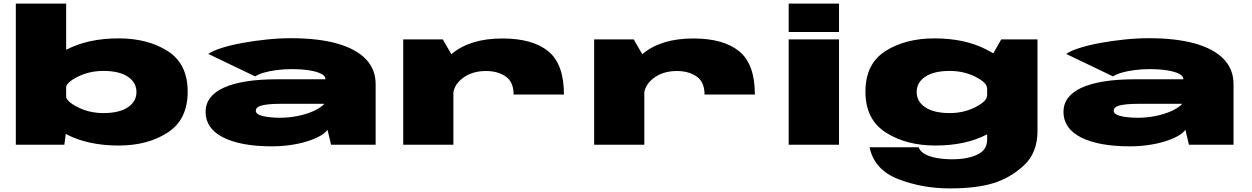

<svg xmlns="http://www.w3.org/2000/svg" viewBox="-20 -805 6967 1068"><path d="M68 0H338L348 -78V-785H68ZM640 4.5Q802 4.5 913 -67.8Q1024 -140 1024 -295Q1024 -450 913 -520.8Q802 -591.5 640 -591.5Q471 -591.5 351 -529.5Q231 -467.5 231 -435.5L347 -315.5Q347 -345.5 412 -378Q477 -410.5 555 -410.5Q643 -410.5 691 -378.5Q739 -346.5 739 -293Q739 -240 691 -208Q643 -176 555 -176Q477 -176 412 -209Q347 -242 347 -272L231 -151Q231 -119 351 -57.2Q471 4.5 640 4.5Z M1492.5 9Q1544 9 1592.5 2.2Q1641 -4.5 1682.2 -16.8Q1723.5 -29 1754.5 -45.5Q1785.5 -62 1802 -82.5L1821.5 0H2069.5V-337Q2069.5 -419.5 2015 -476.2Q1960.5 -533 1855.5 -562.8Q1750.5 -592.5 1597.5 -592.5Q1533 -592.5 1463.2 -585.2Q1393.5 -578 1329 -566.2Q1264.5 -554.5 1214 -538.5Q1163.5 -522.5 1138.5 -505L1399.5 -380Q1415.5 -391.5 1447.2 -400.8Q1479 -410 1519.5 -415.2Q1560 -420.5 1600 -420.5Q1659 -420.5 1701.5 -413.5Q1744 -406.5 1767.2 -394.2Q1790.5 -382 1790.5 -365V-364H1520Q1423 -364 1348.8 -352Q1274.5 -340 1224.2 -317Q1174 -294 1148.8 -260.2Q1123.5 -226.5 1123.5 -182Q1123.5 -137 1148 -101.2Q1172.5 -65.5 1220.5 -41Q1268.5 -16.5 1336.5 -3.8Q1404.5 9 1492.5 9ZM1538.5 -150Q1507 -150 1481.8 -152.8Q1456.5 -155.5 1438.8 -160.2Q1421 -165 1412 -172Q1403 -179 1403 -189Q1403 -199 1411 -206.5Q1419 -214 1435.2 -218.2Q1451.5 -222.5 1477.5 -225Q1503.5 -227.5 1539 -227.5H1783.5V-226.5Q1763 -205 1723.8 -187.2Q1684.5 -169.5 1635.8 -159.8Q1587 -150 1538.5 -150Z M2837 -279H3117Q3117 -449 3029.5 -520Q2942 -591 2775 -591Q2598 -591 2496.2 -508Q2394.5 -425 2394.5 -359L2500 -270Q2500 -329 2552.5 -369.5Q2605 -410 2683 -410Q2749 -410 2793 -379.5Q2837 -349 2837 -279ZM2223 0H2502V-484L2443 -586H2223Z M3899 -279H4179Q4179 -449 4091.5 -520Q4004 -591 3837 -591Q3660 -591 3558.2 -508Q3456.5 -425 3456.5 -359L3562 -270Q3562 -329 3614.5 -369.5Q3667 -410 3745 -410Q3811 -410 3855 -379.5Q3899 -349 3899 -279ZM3285 0H3564V-484L3505 -586H3285Z M4367 0H4647V-586H4367ZM4367 -785V-627H4647V-785Z M5263 243Q5410.5 243 5505.2 214Q5600 185 5675.5 115Q5751 45 5751 -76V-586H5549.5L5471 -448V-29Q5471 29.5 5416 55.2Q5361 81 5277 81Q5228.5 81 5187.5 73.2Q5146.5 65.5 5121.2 50Q5096 34.5 5090 14H4817Q4843 139.5 4976.5 191.2Q5110 243 5263 243ZM5183 4.5Q5352 4.5 5469.5 -57.2Q5587 -119 5587 -151L5470 -272Q5470 -242 5405.5 -209Q5341 -176 5263 -176Q5175 -176 5127 -208Q5079 -240 5079 -293Q5079 -346.5 5127 -378.5Q5175 -410.5 5263 -410.5Q5341 -410.5 5405.5 -378Q5470 -345.5 5470 -315.5L5586 -435.5Q5586 -467.5 5466.5 -529.5Q5347 -591.5 5178 -591.5Q5016 -591.5 4905 -520.8Q4794 -450 4794 -295Q4794 -140 4907.5 -67.8Q5021 4.5 5183 4.5Z M6264.5 9Q6316 9 6364.5 2.2Q6413 -4.5 6454.2 -16.8Q6495.5 -29 6526.5 -45.5Q6557.5 -62 6574 -82.5L6593.5 0H6841.5V-337Q6841.5 -419.5 6787 -476.2Q6732.5 -533 6627.5 -562.8Q6522.5 -592.5 6369.5 -592.5Q6305 -592.5 6235.2 -585.2Q6165.5 -578 6101 -566.2Q6036.5 -554.5 5986 -538.5Q5935.5 -522.5 5910.5 -505L6171.5 -380Q6187.5 -391.5 6219.2 -400.8Q6251 -410 6291.5 -415.2Q6332 -420.5 6372 -420.5Q6431 -420.5 6473.5 -413.5Q6516 -406.5 6539.2 -394.2Q6562.5 -382 6562.5 -365V-364H6292Q6195 -364 6120.8 -352Q6046.5 -340 5996.2 -317Q5946 -294 5920.8 -260.2Q5895.5 -226.5 5895.5 -182Q5895.5 -137 5920 -101.2Q5944.5 -65.5 5992.5 -41Q6040.5 -16.5 6108.5 -3.8Q6176.5 9 6264.5 9ZM6310.5 -150Q6279 -150 6253.8 -152.8Q6228.5 -155.5 6210.8 -160.2Q6193 -165 6184 -172Q6175 -179 6175 -189Q6175 -199 6183 -206.5Q6191 -214 6207.2 -218.2Q6223.5 -222.5 6249.5 -225Q6275.5 -227.5 6311 -227.5H6555.5V-226.5Q6535 -205 6495.8 -187.2Q6456.5 -169.5 6407.8 -159.8Q6359 -150 6310.5 -150Z"/></svg>

Font: Anybody ExtraExpanded Black
Style: Regular
Weight: 900
Width: 8
Version: Version 1.113;gftools[0.9.25]